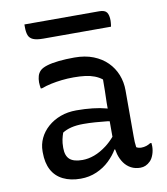

<svg xmlns="http://www.w3.org/2000/svg" viewBox="-83 -801 766 880"><g transform="rotate(-10 300.0 -360.5)"><path d="M494 -353V-139Q494 -124 494.5 -112.5Q495 -101 497 -88Q502 -85 508 -83.5Q514 -82 520 -82Q532 -82 543 -85.5Q554 -89 563 -95H569Q569 -91 569.5 -88Q570 -85 570 -80Q570 -60 563.5 -41.5Q557 -23 546.5 -12.5Q536 -2 524.5 3Q513 8 500 8Q476 8 457 -2Q438 -12 425 -30Q412 -48 405 -72Q402 -83 400 -95H397Q382 -69 356.5 -44.5Q331 -20 296.5 -5Q262 10 222 10Q175 10 140.5 -7Q106 -24 88.5 -57Q71 -90 71 -138V-144Q71 -176 84.5 -204.5Q98 -233 123 -255Q148 -277 181.5 -289.5Q215 -302 256 -302Q296 -302 331.5 -298Q367 -294 392 -287Q396 -286 399 -285Q399 -299 399 -312Q400 -342 400.5 -368Q401 -394 401 -420Q386 -432 366.5 -439.5Q347 -447 323.5 -450Q300 -453 270 -453Q241 -453 214.5 -450Q188 -447 164.5 -442Q141 -437 119 -429H113Q112 -435 111 -443Q110 -451 110 -458Q110 -474 114 -487.5Q118 -501 128 -511Q138 -521 160.5 -528Q183 -535 216 -538.5Q249 -542 289 -542Q339 -542 377 -527Q415 -512 441 -486Q467 -460 480.5 -426Q494 -392 494 -353ZM167 -142Q167 -106 185.5 -89.5Q204 -73 245 -73Q272 -73 300.5 -83.5Q329 -94 358 -116Q379 -132 398 -154V-226Q393 -227 387 -228Q359 -231 331.5 -233Q304 -235 277 -235Q244 -235 220 -229Q196 -223 179 -212Q174 -198 170.5 -182Q167 -166 167 -145ZM90 -731H438Q464 -731 473 -718.5Q482 -706 482 -680Q482 -675 481.5 -670.5Q481 -666 480.5 -661Q480 -656 479 -652H164Q133 -652 117 -659Q101 -666 95.5 -680.5Q90 -695 90 -718Z"/></g></svg>

Font: Code D Ace
Style: Regular
Weight: 400
Version: Version 1.085; ttfautohint (v1.8.4.7-5d5b);Nerd Fonts 3.0.2